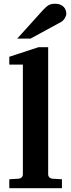

<svg xmlns="http://www.w3.org/2000/svg" viewBox="-20 -988 373 1008"><path d="M28.8 0V-46.9L78.1 -49.8Q87.9 -50.8 94 -57.1Q100.1 -63.5 100.1 -73.2V-648.9H28.8V-689.9L182.1 -740.2H232.9V-73.2Q232.9 -63.5 239 -57.1Q245.1 -50.8 254.9 -49.8L305.2 -46.9V0ZM328.1 -915.5Q328.1 -910.6 325.9 -904.5Q323.7 -898.4 320.3 -892.6Q316.9 -886.7 312 -881.6Q307.1 -876.5 302.2 -873.5L140.1 -785.2H70.3L207 -936.5Q215.8 -945.8 222.9 -951.9Q230 -958 237.1 -961.7Q244.1 -965.3 252 -966.8Q259.8 -968.3 270 -968.3Q286.1 -968.3 297.1 -963.4Q308.1 -958.5 315.2 -950.9Q322.3 -943.4 325.2 -933.8Q328.1 -924.3 328.1 -915.5Z"/></svg>

Font: Charis SIL Phon
Style: Bold
Weight: 700
Foundry: SIL International
Version: Version 5.000